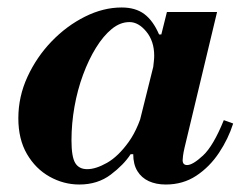

<svg xmlns="http://www.w3.org/2000/svg" viewBox="-20 -482 643 513"><path d="M192 11Q150 11 112.5 -10Q75 -31 52 -70.5Q29 -110 29 -166Q29 -224 53.5 -277Q78 -330 118 -371.5Q158 -413 207 -437.5Q256 -462 305 -462Q342 -462 365.5 -444.5Q389 -427 405 -390H412L389 -299Q390 -309 391 -317.5Q392 -326 392 -333Q392 -372 371 -397.5Q350 -423 326 -423Q301 -423 278.5 -404.5Q256 -386 236.5 -354.5Q217 -323 202 -282.5Q187 -242 179 -197Q171 -152 171 -107Q171 -63 181 -46.5Q191 -30 213 -30Q236 -30 266 -47Q296 -64 324 -103Q352 -142 368 -208L336 -70H329Q311 -42 276 -15.5Q241 11 192 11ZM423 11Q397 11 377.5 2Q358 -7 347 -25Q336 -43 336 -70Q336 -82 339 -97.5Q342 -113 352 -153L426 -450H560L473 -87Q470 -74 469 -65.5Q468 -57 468 -54Q468 -41 480 -41Q495 -41 522.5 -66.5Q550 -92 578 -161L603 -152Q590 -111 565 -73.5Q540 -36 504.5 -12.5Q469 11 423 11Z"/></svg>

Font: Libre Bodoni
Style: Italic
Weight: 400
Italic angle: -13°
Designer: Pablo Impallari, Rodrigo Fuenzalida
Foundry: Impallari Type
Version: Version 2.005;gftools[0.9.23]